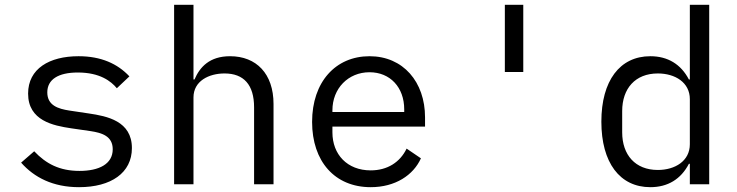

<svg xmlns="http://www.w3.org/2000/svg" viewBox="-20 -760 3041 792"><path d="M306.1 12.1C437.9 12.1 524.1 -46.9 524.1 -149.1C524.1 -261 421.2 -280.9 346.9 -291.9L266 -304C220.2 -311.1 175.1 -324.9 175.1 -378.9C175.1 -432.2 220.2 -460.9 301.1 -460.9C392 -460.9 437.9 -425.1 462 -396L513.8 -445C464.8 -497.2 397 -528.1 304 -528.1C183.9 -528.1 95.9 -476.9 95.9 -373.9C95.9 -262.1 199.9 -241.8 273.1 -230.8L354 -219.1C400.9 -212 445 -198.2 445 -144.2C445 -83.1 388.1 -55 307.9 -55C225.9 -55 170.1 -84.2 121.1 -136L67.1 -89.1C121.1 -28.1 198.2 12.1 306.1 12.1Z M698.2 0H778.1V-358C778.1 -426.1 842 -457 906.2 -457C985.1 -457 1028.1 -410.9 1028.1 -317.1V0H1108.3V-331C1108.3 -456 1037.3 -528.1 929 -528.1C844.1 -528.1 804 -483 782.3 -432.2H778.1V-740.1H698.2Z M1509.2 12.1C1611.2 12.1 1685.4 -38 1716.3 -106.9L1657.3 -147C1630.3 -90.9 1578.1 -57.2 1509.2 -57.2C1412.3 -57.2 1351.2 -122.9 1351.2 -214.1V-237.9H1733.3V-275.9C1733.3 -421.9 1643.1 -528.1 1504.3 -528.1C1364.3 -528.1 1267.4 -421.9 1267.4 -257.1C1267.4 -94.1 1361.2 12.1 1509.2 12.1ZM1351.2 -297.9V-305C1351.2 -394.9 1416.2 -462 1504.3 -462C1589.1 -462 1647.4 -399.9 1647.4 -308.9V-297.9Z M2138.5 -463.1V-740.1H2062.5V-463.1Z M2825.6 0H2905.5V-740.1H2825.6V-432.2H2821.7C2788.7 -495 2734.7 -528.1 2662.6 -528.1C2536.6 -528.1 2460.6 -426.8 2460.6 -258.2C2460.6 -89.1 2536.6 12.1 2662.6 12.1C2734.7 12.1 2788.7 -21 2821.7 -84.2H2825.6ZM2546.5 -214.1V-301.8C2546.5 -394.9 2600.5 -457 2693.5 -457C2764.6 -457 2825.6 -420.1 2825.6 -350.9V-165.1C2825.6 -95.9 2764.6 -58.9 2693.5 -58.9C2600.5 -58.9 2546.5 -121.1 2546.5 -214.1Z"/></svg>

Font: Margiela Mono
Style: Regular
Weight: 400
Designer: Mike Abbink, Paul van der Laan, Pieter van Rosmalen
Foundry: Bold Monday
Version: Version 2.003 2021